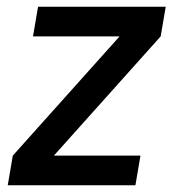

<svg xmlns="http://www.w3.org/2000/svg" viewBox="-20 -550 540 570"><path d="M3 0 18 -88 335 -442H78L93 -530H472L457 -442L140 -88H397L382 0Z"/></svg>

Font: iosevka_custom_sans_ss08 SmBd
Style: Italic
Weight: 600
Italic angle: -10°
Designer: Belleve Invis
Foundry: Belleve Invis
Version: Version 10.3.0; ttfautohint (v1.8.3)